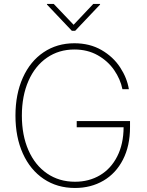

<svg xmlns="http://www.w3.org/2000/svg" viewBox="-20 -934 738 964"><path d="M353.5 -685.5Q275.9 -685.5 216.1 -644.5Q156.2 -603.5 123 -528.1Q89.8 -452.6 89.8 -353.5Q89.8 -254.9 122.8 -179.7Q155.8 -104.5 216.3 -63Q276.9 -21.5 356.4 -21.5Q427.2 -21.5 482.4 -54.4Q537.6 -87.4 568.8 -149.2Q600.1 -210.9 600.6 -294.9H365.2V-326.2H632.8V-294.9Q632.8 -201.7 597.4 -132.6Q562 -63.5 499.3 -26.9Q436.5 9.8 356.4 9.8Q267.1 9.8 199.5 -35.6Q131.8 -81.1 94.7 -163.3Q57.6 -245.6 57.6 -353.5Q57.6 -461.4 94.7 -543.9Q131.8 -626.5 199 -671.6Q266.1 -716.8 353.5 -716.8Q430.7 -716.8 489.5 -682.9Q548.3 -648.9 583 -595.9Q617.7 -543 627 -486.3H594.7Q584.5 -536.6 553 -582.3Q521.5 -627.9 470.5 -656.7Q419.4 -685.5 353.5 -685.5ZM349.6 -809.6 448.2 -914.1H482.4V-911.1L357.4 -779.3H340.8L215.8 -911.1V-914.1H250Z"/></svg>

Font: Pretendard GOV Thin
Style: Regular
Weight: 100
Designer: Base glyphs from Inter by Rasmus Andersson; Hangeul glyphs from Noto Sans CJK(Source Han Sans) by Jang Soo-young and Kan
Foundry: Kil Hyung-jin
Version: Version 1.309